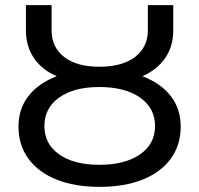

<svg xmlns="http://www.w3.org/2000/svg" viewBox="-20 -720 777 748"><path d="M367 8Q271 8 200 -20.5Q129 -49 90.5 -102Q52 -155 52 -227Q52 -296 91 -346Q130 -396 201 -423Q143 -448 112 -494Q81 -540 81 -602V-700H181V-602Q181 -536 230 -498Q279 -460 367 -460Q456 -460 506 -498Q556 -536 556 -602V-700H655V-602Q655 -540 624 -494.5Q593 -449 535 -423Q606 -396 645 -346Q684 -296 684 -227Q684 -155 645.5 -102Q607 -49 536 -20.5Q465 8 367 8ZM367 -78Q467 -78 525.5 -118.5Q584 -159 584 -229Q584 -299 525.5 -340Q467 -381 367 -381Q268 -381 210.5 -340Q153 -299 153 -229Q153 -159 210.5 -118.5Q268 -78 367 -78Z"/></svg>

Font: Montserrat Medium
Style: Regular
Weight: 500
Designer: Julieta Ulanovsky
Foundry: Julieta Ulanovsky
Version: Version 9.000; ttfautohint (v1.8.4.7-5d5b)